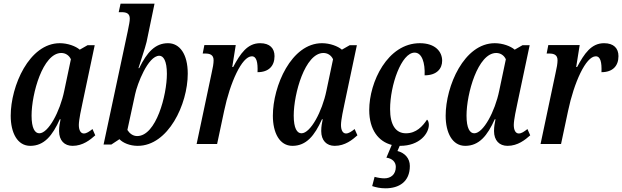

<svg xmlns="http://www.w3.org/2000/svg" viewBox="-20 -780 3370 1040"><path d="M144 10C219 10 264 -45 304 -134H308C304 -113 300 -96 300 -70C300 -19 329 10 373 10C429 10 469 -23 496 -47L481 -81C463 -67 449 -57 434 -57C418 -57 407 -73 407 -103C407 -131 421 -195 426 -218L493 -535H454L412 -511C390 -530 347 -546 304 -546C138 -546 38 -314 38 -153C38 -61 74 10 144 10ZM193 -58C169 -58 151 -85 151 -154C151 -272 212 -493 312 -493C334 -493 354 -481 364 -459L328 -288C305 -176 242 -58 193 -58Z M726 10C891 10 997 -215 997 -381C997 -488 953 -546 890 -546C821 -546 776 -497 734 -411H730C738 -439 766 -518 774 -553L817 -760H633L623 -714H639C665 -714 683 -707 683 -679C683 -663 679 -647 672 -611L541 3H583L627 -26C646 -6 683 10 726 10ZM723 -43C700 -43 682 -57 670 -76L712 -270C723 -323 781 -478 843 -478C865 -478 884 -451 884 -380C884 -265 826 -43 723 -43Z M1045 0H1156L1194 -179C1226 -332 1290 -475 1344 -475C1370 -475 1377 -442 1375 -389C1435 -389 1467 -422 1467 -476C1467 -518 1442 -546 1389 -546C1320 -546 1282 -490 1243 -417H1238L1257 -536H1087L1078 -490H1092C1114 -490 1137 -485 1137 -454C1137 -436 1133 -413 1126 -383Z M1564 10C1639 10 1684 -45 1724 -134H1728C1724 -113 1720 -96 1720 -70C1720 -19 1749 10 1793 10C1849 10 1889 -23 1916 -47L1901 -81C1883 -67 1869 -57 1854 -57C1838 -57 1827 -73 1827 -103C1827 -131 1841 -195 1846 -218L1913 -535H1874L1832 -511C1810 -530 1767 -546 1724 -546C1558 -546 1458 -314 1458 -153C1458 -61 1494 10 1564 10ZM1613 -58C1589 -58 1571 -85 1571 -154C1571 -272 1632 -493 1732 -493C1754 -493 1774 -481 1784 -459L1748 -288C1725 -176 1662 -58 1613 -58Z M2200 119C2200 78 2173 48 2133 38L2145 10H2147C2254 10 2303 -58 2303 -104C2303 -116 2299 -128 2293 -132C2269 -96 2235 -58 2179 -58C2123 -58 2093 -104 2093 -189C2093 -318 2154 -495 2226 -495C2266 -495 2283 -439 2280 -372C2347 -372 2375 -409 2375 -451C2375 -500 2338 -546 2254 -546C2079 -546 1980 -335 1980 -184C1980 -76 2031 -13 2102 5L2073 74C2103 78 2124 96 2124 124C2124 166 2096 186 2062 186C2047 186 2027 183 2009 178L1996 228C2017 235 2040 240 2068 240C2141 240 2200 205 2200 119Z M2500 10C2575 10 2620 -45 2660 -134H2664C2660 -113 2656 -96 2656 -70C2656 -19 2685 10 2729 10C2785 10 2825 -23 2852 -47L2837 -81C2819 -67 2805 -57 2790 -57C2774 -57 2763 -73 2763 -103C2763 -131 2777 -195 2782 -218L2849 -535H2810L2768 -511C2746 -530 2703 -546 2660 -546C2494 -546 2394 -314 2394 -153C2394 -61 2430 10 2500 10ZM2549 -58C2525 -58 2507 -85 2507 -154C2507 -272 2568 -493 2668 -493C2690 -493 2710 -481 2720 -459L2684 -288C2661 -176 2598 -58 2549 -58Z M2908 0H3019L3057 -179C3089 -332 3153 -475 3207 -475C3233 -475 3240 -442 3238 -389C3298 -389 3330 -422 3330 -476C3330 -518 3305 -546 3252 -546C3183 -546 3145 -490 3106 -417H3101L3120 -536H2950L2941 -490H2955C2977 -490 3000 -485 3000 -454C3000 -436 2996 -413 2989 -383Z"/></svg>

Font: Noto Serif Condensed Semi
Style: Italic
Weight: 600
Width: 3
Italic angle: -12°
Designer: Monotype Design Team
Foundry: Monotype Imaging Inc.
Version: Version 1.901